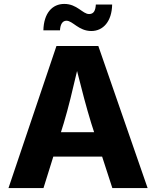

<svg xmlns="http://www.w3.org/2000/svg" viewBox="-20 -963 799 983"><path d="M23.4 0H202.6L252.9 -161.1H502.9L555.2 0H735.8L483.4 -727.5H269ZM447.8 -804.2C507.8 -804.2 552.7 -853 554.2 -939.9H470.7C468.8 -907.7 459.5 -891.1 436 -891.1C402.8 -891.1 375 -942.9 309.1 -942.9C247.1 -942.9 204.1 -895 202.1 -807.6H287.1C288.6 -837.4 299.3 -856.9 320.3 -856.9C352.5 -856.9 382.3 -804.2 447.8 -804.2ZM292 -286.1 306.6 -333C330.1 -411.1 351.6 -501 374.5 -599.6C398.9 -501.5 422.4 -412.6 446.8 -333L461.9 -286.1Z"/></svg>

Font: Raveo
Style: Bold
Weight: 700
Designer: Jakub Foglar, Rasmus Andersson (Inter)
Foundry: Jakubfoglar.com
Version: Version 1.100;Glyphs 3.2.3 (3260)